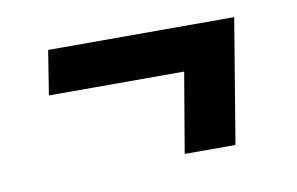

<svg xmlns="http://www.w3.org/2000/svg" viewBox="-41 -449 582 376"><g transform="rotate(-10 250.0 -260.5)"><path d="M300 -137 327 -296H58L72 -384H442L401 -137Z"/></g></svg>

Font: Iosevka Curly Slab Semibold
Style: Italic
Weight: 600
Italic angle: -9°
Monospace: yes
Designer: Belleve Invis
Foundry: Belleve Invis
Version: Version 22.1.2; ttfautohint (v1.8.4)